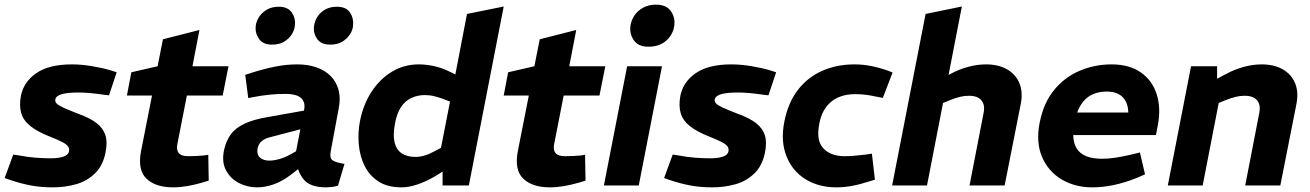

<svg xmlns="http://www.w3.org/2000/svg" viewBox="-25 -798 5636 826"><path d="M203 8Q151 8 108.5 0Q66 -8 24 -22L-5 -32L32 -133L59 -129Q95 -122 129 -119.5Q163 -117 195 -117Q228 -117 249 -124.5Q270 -132 272 -148Q274 -158 268.5 -167Q263 -176 244.5 -186Q226 -196 188 -211Q137 -231 106.5 -255Q76 -279 66.5 -311Q57 -343 65 -386Q77 -446 131.5 -483.5Q186 -521 284 -521Q325 -521 370 -513.5Q415 -506 449 -496L477 -487L444 -388L425 -390Q392 -395 364 -397.5Q336 -400 313 -400Q266 -400 241 -393Q216 -386 213 -370Q211 -361 218.5 -353Q226 -345 247.5 -335Q269 -325 313 -308Q363 -290 391 -268Q419 -246 428.5 -216Q438 -186 429 -142Q418 -86 384 -52.5Q350 -19 302.5 -5.5Q255 8 203 8Z M720 8Q644 8 605 -29.5Q566 -67 582 -149L629 -387H521L540 -487L653 -513L676 -629L833 -669L803 -513H958L933 -387H779L738 -178Q733 -153 744 -139.5Q755 -126 786 -126Q806 -126 821 -127Q836 -128 850 -129L871 -132L873 -21L847 -13Q813 -3 781 2.5Q749 8 720 8Z M1429 1Q1415 5 1401 6.5Q1387 8 1378 8Q1309 8 1281 -26.5Q1253 -61 1251 -109L1246 -133L1283 -324Q1290 -356 1271.5 -375Q1253 -394 1201 -394Q1166 -394 1133 -390.5Q1100 -387 1069 -381L1043 -376L1030 -476L1061 -486Q1108 -501 1156.5 -511Q1205 -521 1254 -521Q1300 -521 1337 -508Q1374 -495 1398 -470.5Q1422 -446 1431.5 -411Q1441 -376 1432 -331L1398 -148Q1392 -119 1405 -109Q1418 -99 1457 -93ZM1081 8Q1039 8 1003 -10.5Q967 -29 947.5 -65Q928 -101 939 -153Q947 -190 966.5 -218Q986 -246 1025 -265Q1064 -284 1130 -295L1299 -325L1283 -246L1138 -208Q1121 -204 1109.5 -197Q1098 -190 1092 -181Q1086 -172 1083 -160Q1079 -132 1094 -119.5Q1109 -107 1134 -107Q1152 -107 1176 -113.5Q1200 -120 1225 -134L1266 -157L1284 -91L1226 -46Q1191 -19 1154 -5.5Q1117 8 1081 8ZM1145 -606Q1106 -606 1089 -631Q1072 -656 1075 -686Q1078 -708 1090.5 -726.5Q1103 -745 1124 -757Q1145 -769 1174 -769Q1213 -769 1230 -744.5Q1247 -720 1244 -690Q1242 -669 1230 -650Q1218 -631 1197 -618.5Q1176 -606 1145 -606ZM1396 -606Q1356 -606 1339 -631Q1322 -656 1326 -686Q1329 -708 1341 -726.5Q1353 -745 1374 -757Q1395 -769 1424 -769Q1464 -769 1480.5 -744.5Q1497 -720 1494 -690Q1493 -669 1480.5 -650Q1468 -631 1447 -618.5Q1426 -606 1396 -606Z M1702 8Q1642 8 1603 -17.5Q1564 -43 1543.5 -84.5Q1523 -126 1518.5 -177Q1514 -228 1524 -279Q1538 -349 1573.5 -403.5Q1609 -458 1661 -489.5Q1713 -521 1777 -521Q1808 -521 1842.5 -513.5Q1877 -506 1913 -488L1970 -460L1924 -426L1984 -738L2142 -770L1992 0H1879V-95L1864 -120L1911 -361L1877 -374Q1863 -379 1843.5 -384Q1824 -389 1803 -389Q1772 -389 1745.5 -377Q1719 -365 1700.5 -338Q1682 -311 1674 -265Q1665 -217 1672.5 -185.5Q1680 -154 1703 -138.5Q1726 -123 1762 -123Q1781 -123 1800.5 -128.5Q1820 -134 1838 -144L1878 -165L1894 -69L1849 -41Q1812 -19 1774 -5.5Q1736 8 1702 8Z M2341 8Q2265 8 2226 -29.5Q2187 -67 2203 -149L2250 -387H2142L2161 -487L2274 -513L2297 -629L2454 -669L2424 -513H2579L2554 -387H2400L2359 -178Q2354 -153 2365 -139.5Q2376 -126 2407 -126Q2427 -126 2442 -127Q2457 -128 2471 -129L2492 -132L2494 -21L2468 -13Q2434 -3 2402 2.5Q2370 8 2341 8Z M2573 0 2673 -513H2823L2723 0ZM2765 -597Q2721 -597 2702 -624.5Q2683 -652 2687 -686Q2690 -709 2703.5 -730Q2717 -751 2741 -764.5Q2765 -778 2797 -778Q2841 -778 2860.5 -751Q2880 -724 2876 -690Q2874 -667 2860.5 -645.5Q2847 -624 2823 -610.5Q2799 -597 2765 -597Z M3040 8Q2988 8 2945.5 0Q2903 -8 2861 -22L2832 -32L2869 -133L2896 -129Q2932 -122 2966 -119.5Q3000 -117 3032 -117Q3065 -117 3086 -124.5Q3107 -132 3109 -148Q3111 -158 3105.5 -167Q3100 -176 3081.5 -186Q3063 -196 3025 -211Q2974 -231 2943.5 -255Q2913 -279 2903.5 -311Q2894 -343 2902 -386Q2914 -446 2968.5 -483.5Q3023 -521 3121 -521Q3162 -521 3207 -513.5Q3252 -506 3286 -496L3314 -487L3281 -388L3262 -390Q3229 -395 3201 -397.5Q3173 -400 3150 -400Q3103 -400 3078 -393Q3053 -386 3050 -370Q3048 -361 3055.5 -353Q3063 -345 3084.5 -335Q3106 -325 3150 -308Q3200 -290 3228 -268Q3256 -246 3265.5 -216Q3275 -186 3266 -142Q3255 -86 3221 -52.5Q3187 -19 3139.5 -5.5Q3092 8 3040 8Z M3574 8Q3496 8 3439.5 -27.5Q3383 -63 3358 -127Q3333 -191 3349 -273Q3365 -356 3407.5 -411Q3450 -466 3512.5 -493.5Q3575 -521 3651 -521Q3687 -521 3722.5 -514Q3758 -507 3795 -494L3815 -486L3773 -377L3741 -383Q3719 -388 3697.5 -390.5Q3676 -393 3655 -393Q3590 -393 3550.5 -360Q3511 -327 3500 -267Q3485 -194 3517 -160Q3549 -126 3608 -126Q3645 -126 3700 -133L3726 -137L3739 -25L3716 -18Q3676 -5 3641.5 1.5Q3607 8 3574 8Z M3813 0 3957 -738 4113 -770 4046 -425 3994 -443 4068 -482Q4102 -500 4140.5 -510.5Q4179 -521 4217 -521Q4270 -521 4307 -500Q4344 -479 4360 -441.5Q4376 -404 4367 -354L4297 0H4146L4207 -315Q4213 -347 4197 -366.5Q4181 -386 4143 -386Q4124 -386 4105.5 -381.5Q4087 -377 4064 -368L4032 -355L3963 0Z M4675 8Q4599 8 4541.5 -26.5Q4484 -61 4457.5 -124Q4431 -187 4448 -272Q4465 -356 4510 -411Q4555 -466 4619.5 -493.5Q4684 -521 4757 -521Q4834 -521 4883.5 -486Q4933 -451 4951.5 -391.5Q4970 -332 4956 -259L4948 -217H4592Q4593 -181 4607.5 -158.5Q4622 -136 4649.5 -125.5Q4677 -115 4717 -115Q4743 -115 4772.5 -119.5Q4802 -124 4833 -131L4879 -142L4901 -48L4864 -32Q4814 -12 4766.5 -2Q4719 8 4675 8ZM4609 -314H4829Q4828 -357 4804.5 -380.5Q4781 -404 4737 -404Q4690 -404 4658.5 -382.5Q4627 -361 4609 -314Z M4999 0 5099 -513H5211V-425L5180 -443L5254 -482Q5288 -500 5326.5 -510.5Q5365 -521 5403 -521Q5456 -521 5493 -500Q5530 -479 5546 -441.5Q5562 -404 5553 -354L5483 0H5332L5393 -315Q5399 -347 5383 -366.5Q5367 -386 5329 -386Q5310 -386 5291.5 -381.5Q5273 -377 5250 -368L5218 -355L5149 0Z"/></svg>

Font: REM SemiBold
Style: Italic
Weight: 600
Italic angle: -11°
Designer: Octavio Pardo
Foundry: Ashler Design
Version: Version 1.005;gftools[0.9.28]